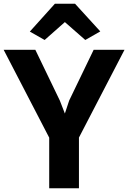

<svg xmlns="http://www.w3.org/2000/svg" viewBox="-32 -1010 688 1030"><path d="M232 0V-271.5L-12.5 -743H157.5L289 -470.5L316 -401L339 -470.5L470.5 -743H636L391.5 -272V0ZM207.5 -795.5 128 -840.5 262.5 -990H370.5L506 -841.5L425.5 -795.5L316 -891.5Z"/></svg>

Font: Merriweather Sans
Style: Bold
Weight: 700
Designer: Eben Sorkin
Foundry: Eben Sorkin
Version: Version 1.008; ttfautohint (v1.7.19-72a1) -l 8 -r 50 -G 200 